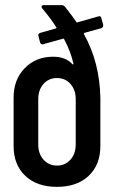

<svg xmlns="http://www.w3.org/2000/svg" viewBox="-20 -720 449 748"><path d="M309 -592Q306 -590 307 -587Q368 -478 371 -340V-310V-246V-151Q371 -78 325.5 -35Q280 8 202 8Q124 8 78.5 -35Q33 -78 33 -151V-340Q33 -410 76.5 -454.5Q120 -499 187 -499Q236 -499 262 -470Q266 -467 266 -472Q256 -518 230 -567Q228 -571 225 -569L149 -548Q148 -548 147 -547.5Q146 -547 145 -547Q139 -547 136 -555L130 -579Q130 -580 129.5 -581Q129 -582 129 -583Q129 -589 137 -592L197 -609Q202 -611 199 -614Q180 -645 144 -688Q142 -690 142 -694Q142 -700 150 -700H221Q227 -700 233 -694Q263 -656 277 -635Q279 -631 282 -633L363 -656H364Q366 -657 367 -657Q373 -657 375 -649L382 -623V-621Q382 -613 374 -610ZM275 -334Q275 -370 254.5 -393Q234 -416 202 -416Q170 -416 149.5 -393Q129 -370 129 -334V-157Q129 -121 149.5 -98Q170 -75 202 -75Q234 -75 254.5 -98Q275 -121 275 -157Z"/></svg>

Font: Barlow Condensed Medium
Style: Regular
Weight: 500
Width: 3
Designer: Jeremy Tribby
Foundry: Tribby Type
Version: Version 1.422;hotconv 1.0.109;makeotfexe 2.5.65596